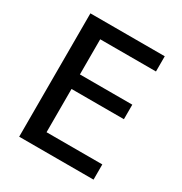

<svg xmlns="http://www.w3.org/2000/svg" viewBox="-170 -857 934 984"><g transform="rotate(30 297.0 -365.0)"><path d="M192 -640V-432H502V-346H192V-90H522V0H82V-730H522V-640Z"/></g></svg>

Font: M PLUS 1p Medium
Style: Regular
Weight: 500
Version: Version 1.062